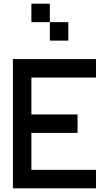

<svg xmlns="http://www.w3.org/2000/svg" viewBox="-20 -1020 590 1040"><path d="M500 -700H50V0H500V-100H150V-300H400V-400H150V-600H500ZM150 -900H250V-1000H150ZM250 -800H350V-900H250Z"/></svg>

Font: LS-VG5000
Style: Regular
Weight: 400
Designer: Justin Bihan, 2021
Foundry: Justin Bihan, 2021
Version: Version 1.000;Glyphs 3.1.2 (3151)